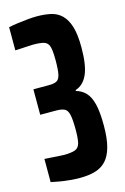

<svg xmlns="http://www.w3.org/2000/svg" viewBox="-110 -748 528 808"><g transform="rotate(-15 153.5 -344.0)"><path d="M136 8Q117 8 94 6Q71 4 50 0.5Q29 -3 11 -7V-108Q27 -107 42.5 -106Q58 -105 71.5 -104Q85 -103 94 -103Q125 -103 142 -108.5Q159 -114 164.5 -133Q170 -152 170 -193Q170 -238 165 -259Q160 -280 147 -286Q134 -292 111 -292H42V-403H111Q132 -403 143.5 -409Q155 -415 159.5 -435Q164 -455 164 -497Q164 -537 159 -555.5Q154 -574 138 -579.5Q122 -585 90 -585Q80 -585 67.5 -584Q55 -583 40.5 -582.5Q26 -582 11 -581V-682Q30 -686 52.5 -689Q75 -692 96.5 -694Q118 -696 135 -696Q168 -696 195.5 -690Q223 -684 242.5 -665Q262 -646 272.5 -612Q283 -578 283 -521Q283 -444 265.5 -404.5Q248 -365 213 -354V-350Q238 -343 255 -325Q272 -307 280.5 -272.5Q289 -238 289 -180Q289 -123 279 -86.5Q269 -50 250 -29.5Q231 -9 202.5 -0.5Q174 8 136 8Z"/></g></svg>

Font: Saira UltraCondensed ExtraBold
Style: Regular
Weight: 800
Width: 1
Designer: Hector Gatti with collaboration of the Omnibus-Type team
Foundry: Omnibus-Type
Version: Version 1.101